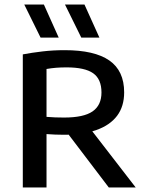

<svg xmlns="http://www.w3.org/2000/svg" viewBox="-20 -822 641 842"><path d="M80 0V-583.5Q119.5 -591 166.2 -596.5Q213 -602 263.5 -602Q394.5 -602 459.5 -556.8Q524.5 -511.5 524.5 -417Q524.5 -355.5 493.5 -314.2Q462.5 -273 403.2 -252Q344 -231 260.5 -231Q240.5 -231 221.5 -231.8Q202.5 -232.5 184 -234V0ZM457 0 246.5 -277H361L575 0ZM261 -306.5Q347 -306.5 386 -333.5Q425 -360.5 425 -416.5Q425 -475 388.5 -500.8Q352 -526.5 272 -526.5Q246.5 -526.5 225.5 -524.8Q204.5 -523 184 -519.5V-309.5Q206 -308 222 -307.2Q238 -306.5 261 -306.5ZM336.5 -657 265 -802H350.5L416 -657ZM158 -657 86.5 -802H172.5L237.5 -657Z"/></svg>

Font: Encode Sans SC Medium
Style: Regular
Weight: 500
Version: Version 3.002